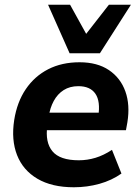

<svg xmlns="http://www.w3.org/2000/svg" viewBox="-20 -780 590 811"><path d="M292 11Q199 11 138 -25Q77 -61 52 -125Q27 -189 40 -273Q52 -349 89 -403.5Q126 -458 183.5 -487.5Q241 -517 316 -517Q391 -517 440 -484Q489 -451 509.5 -394Q530 -337 518 -263L512 -230H158L169 -304H415L395 -288Q405 -352 383 -384Q361 -416 311 -416Q275 -416 249 -399.5Q223 -383 207 -353.5Q191 -324 186 -288L180 -249Q170 -179 201.5 -141Q233 -103 313 -103Q349 -103 383.5 -113.5Q418 -124 453 -147L493 -47Q452 -18 400 -3.5Q348 11 292 11ZM274 -555 183 -760H276L344 -637L440 -760H533L402 -555Z"/></svg>

Font: Mulish ExtraLight ExtraBold
Style: Italic
Weight: 800
Italic angle: -9°
Version: Version 3.603